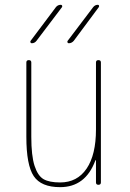

<svg xmlns="http://www.w3.org/2000/svg" viewBox="-20 -770 540 800"><path d="M266.6 -589.8Q262.7 -589.8 261.2 -593.3Q259.8 -596.7 261.7 -599.6L368.2 -740.2Q376 -750 387.7 -750Q391.6 -750 392.6 -746.6Q393.6 -743.2 391.6 -740.2L287.1 -599.6Q278.3 -589.8 266.6 -589.8ZM112.3 -589.8Q108.4 -589.8 106.9 -593.3Q105.5 -596.7 107.4 -599.6L212.9 -740.2Q220.7 -750 233.4 -750Q237.3 -750 238.8 -746.6Q240.2 -743.2 238.3 -740.2L131.8 -599.6Q124 -589.8 112.3 -589.8ZM230.5 9.8Q151.4 9.8 120.6 -36.1Q89.8 -82 89.8 -200.2V-509.8Q89.8 -519.5 100.1 -519.5Q110.4 -519.5 110.4 -509.8V-200.2Q110.4 -121.1 124 -79.1Q137.7 -37.1 161.6 -23.4Q185.5 -9.8 230.5 -9.8Q301.8 -9.8 340.8 -67.4Q379.9 -125 379.9 -230.5V-509.8Q379.9 -519.5 390.1 -519.5Q400.4 -519.5 400.4 -509.8V-9.8Q400.4 0 390.1 0Q379.9 0 379.9 -9.8V-101.6Q379.9 -102.5 378.9 -102.5Q377 -102.5 377 -100.6Q335.9 9.8 230.5 9.8Z"/></svg>

Font: Rounded Mgen+ 1m thin
Style: Regular
Weight: 100
Designer: [Source Han Sans]
Ryoko NISHIZUKA  (kana & ideographs); Paul D. Hunt (Latin, Greek & Cyrillic); Wenlong ZHANG  (bopomofo
Version: Version 1.059.20150602